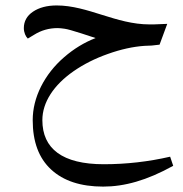

<svg xmlns="http://www.w3.org/2000/svg" viewBox="-20 -401 676 708"><path d="M192.4 -297.4C199.7 -297.4 208.5 -296.4 218.8 -294.9C229 -293.5 249.5 -287.6 280.3 -277.8C311 -268.1 328.1 -262.2 332.5 -260.7C291 -244.6 252.4 -221.2 216.3 -189.9C180.2 -158.7 151.9 -122.6 131.3 -82C110.8 -41 100.6 0.5 100.6 42C100.6 121.6 123 182.1 168.5 224.1C213.9 266.1 277.8 287.1 360.4 287.1C438.5 287.1 521 264.6 618.7 210.4L607.4 176.8C526.9 195.3 445.3 204.6 362.8 204.6C210.4 204.6 136.2 147.5 136.2 42C136.2 -23.9 178.2 -87.4 251 -138.2C287.6 -163.6 329.6 -185.1 377.9 -202.1C425.8 -219.2 470.7 -229 512.2 -231.9C529.8 -231.9 548.3 -233.4 568.4 -236.3L596.7 -313L546.9 -311H531.2C408.2 -311 303.7 -380.9 189 -380.9C153.3 -380.9 124 -373 101.6 -357.9C79.1 -342.8 67.9 -322.3 67.9 -297.4C67.9 -281.2 74.7 -266.1 82.5 -258.8L106 -272.9C131.8 -289.1 160.6 -297.4 192.4 -297.4Z"/></svg>

Font: Noto Naskh Arabic
Style: Regular
Weight: 400
Designer: Monotype Design Team
Foundry: Monotype Imaging Inc.
Version: Version 1.07